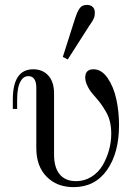

<svg xmlns="http://www.w3.org/2000/svg" viewBox="-20 -750 566 782"><path d="M49.8 -306.2H32.2V-344.2Q32.2 -467.8 115.2 -467.8Q153.8 -467.8 177 -442.1Q200.2 -416.5 200.2 -369.1V-120.1Q200.2 -67.9 223.1 -40Q246.1 -12.2 290 -12.2Q324.7 -12.2 353 -30.3Q381.3 -48.3 398.2 -77.1Q415 -106 424.1 -138.9Q433.1 -171.9 433.1 -205.1Q433.1 -231 428 -253.2Q422.9 -275.4 411.6 -294.7Q400.4 -314 392.3 -325.2Q384.3 -336.4 369.1 -354Q356.4 -368.2 348.6 -378.7Q340.8 -389.2 334 -404.8Q327.1 -420.4 327.1 -434.1Q327.1 -467.8 360.8 -467.8Q393.6 -467.8 418 -432.6Q442.4 -397.5 453.6 -346.7Q464.8 -295.9 464.8 -240.2Q464.8 -127 415.8 -57.4Q366.7 12.2 279.8 12.2Q211.9 12.2 169.9 -30.3Q127.9 -72.8 127.9 -147V-392.1Q127.9 -439.9 95.2 -439.9Q78.1 -439.9 67.6 -424.8Q57.1 -409.7 53.5 -389.6Q49.8 -369.6 49.8 -344.2ZM235.8 -518.1 286.1 -675.8Q290.5 -689 293.5 -696Q296.4 -703.1 302 -712.4Q307.6 -721.7 315.4 -725.8Q323.2 -730 334 -730Q349.1 -730 357.7 -721.7Q366.2 -713.4 366.2 -699.2Q366.2 -692.4 365.5 -686.8Q364.7 -681.2 361.8 -675Q358.9 -668.9 357.7 -666.5Q356.4 -664.1 351.1 -656Q345.7 -647.9 344.2 -646L255.9 -507.8Z"/></svg>

Font: Flanker Steampunk
Style: Regular
Weight: 400
Designer: Alexey Kryukov, Leonardo Di Lena
Foundry: Alexey Kryukov, Leonardo Di Lena
Version: 1.210